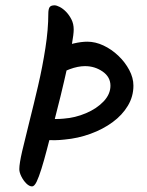

<svg xmlns="http://www.w3.org/2000/svg" viewBox="-20 -701 543 707"><path d="M51.1 -78.2Q51.1 -98.5 61.7 -144.5Q72.4 -190.5 88.2 -253Q104 -315.5 120.3 -385.4Q136.6 -455.3 147.2 -524.2Q157.9 -593 157.9 -650.4Q157.9 -666.7 162.4 -674.1Q167 -681.4 180.8 -681.4Q188.2 -681.4 200 -675.4Q211.9 -669.3 223.5 -657.4Q235 -645.4 243.2 -629.2Q251.4 -613 251.4 -592.3Q251.4 -575.8 244.9 -538.9Q238.5 -501.9 227.5 -452.3Q216.5 -402.6 202.9 -346.6Q189.3 -290.6 174.7 -235Q163.1 -189.9 152.6 -150Q142.2 -110.1 132.7 -79.7Q123.2 -49.2 114.9 -31.9Q106.5 -14.6 98.1 -14.6Q87.9 -14.6 76.9 -25.4Q66 -36.3 58.5 -51.4Q51.1 -66.4 51.1 -78.2ZM174.8 -413.9 197.7 -523.2Q224.7 -534.8 252.3 -541.2Q279.9 -547.5 301.4 -547.5Q331.2 -547.5 361 -533.5Q390.7 -519.5 415.6 -495.9Q440.5 -472.2 455.9 -443.3Q471.3 -414.4 471.3 -385.6Q471.3 -345.6 450.7 -311.4Q430.1 -277.1 394.5 -251Q358.9 -224.9 313.2 -208.3Q267.6 -191.6 217.8 -187.1Q200 -185 181.6 -184.7Q163.3 -184.5 144.7 -185.4L158.6 -264.8Q171.9 -262.9 185.8 -262.8Q199.6 -262.7 213.9 -264.1Q256.9 -267.2 296.7 -284.2Q336.4 -301.1 361.6 -327.7Q386.7 -354.3 386.7 -385.4Q386.7 -417.6 357.9 -437.6Q329 -457.5 293.1 -457.5Q267 -457.5 236.4 -446.1Q205.7 -434.7 174.8 -413.9Z"/></svg>

Font: Kalam Variable Light
Style: Regular
Weight: 300
Designer: Lipi Raval, Jonny Pinhorn
Foundry: Indian Type Foundry
Version: Version 3.000